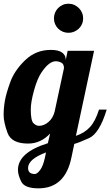

<svg xmlns="http://www.w3.org/2000/svg" viewBox="-33 -777 602 1047"><path d="M267.3 -645.8Q261.2 -660.2 261.2 -676.8Q261.2 -693.4 267.3 -708Q273.4 -722.7 284.2 -733.4Q294.9 -744.1 309.3 -750.5Q323.7 -756.8 340.3 -756.8Q356.9 -756.8 371.3 -750.5Q385.7 -744.1 396.7 -733.4Q407.7 -722.7 414.1 -708Q420.4 -693.4 420.4 -676.8Q420.4 -660.2 414.1 -645.8Q407.7 -631.3 396.7 -620.8Q385.7 -610.4 371.3 -604.2Q356.9 -598.1 340.3 -598.1Q323.7 -598.1 309.3 -604.2Q294.9 -610.4 284.2 -620.8Q273.4 -631.3 267.3 -645.8ZM120.1 139.2Q120.1 171.9 157.2 171.9Q169.4 171.9 185.8 150.1Q202.1 128.4 211.9 83L217.8 54.2Q120.1 90.8 120.1 139.2ZM134.8 -180.2Q134.8 -119.6 149.4 -105.2Q164.1 -90.8 179.7 -90.8Q207 -90.8 231.4 -111.8Q255.9 -132.8 265.1 -168.9L315.9 -405.8Q315.9 -427.7 301.5 -435.3Q287.1 -442.9 270.5 -442.9Q253.9 -442.9 235.1 -429.2Q216.3 -415.5 193.6 -382.6Q170.9 -349.6 152.8 -284.9Q134.8 -220.2 134.8 -180.2ZM120.1 5.9Q29.3 5.9 8.1 -52.2Q-13.2 -110.4 -13.2 -149.4Q-13.2 -188.5 -6.3 -227.8Q0.5 -267.1 23.2 -329.8Q45.9 -392.6 104 -448.7Q162.1 -504.9 244.1 -504.9Q286.6 -504.9 305.9 -490.2Q325.2 -475.6 325.2 -454.1V-448.2L335.9 -500H480L380.9 -36.1Q428.7 -52.2 458 -84.5Q487.3 -116.7 506.8 -179.2H548.8Q509.3 -49.3 452.4 -23.7Q395.5 2 372.1 7.8L356.9 80.1Q322.8 250 176.8 250Q101.1 250 83 213.6Q64.9 177.2 64.9 149.4Q64.9 54.7 228 3.9L240.2 -48.8Q189 5.9 120.1 5.9Z"/></svg>

Font: Lobster-Regular
Style: Regular
Weight: 400
Designer: Pablo Impallari
Foundry: Pablo Impallari
Version: Version 1.007; ttfautohint (v1.1) -l 8 -r 50 -G 50 -x 14 -D 